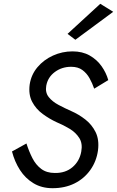

<svg xmlns="http://www.w3.org/2000/svg" viewBox="-20 -980 615 1009"><path d="M575 -918 376 -771 335 -802 507 -960ZM119 -226Q132 -185 150 -149.5Q168 -114 196.5 -92.5Q225 -71 268 -71Q324 -70 361 -101.5Q398 -133 407 -183Q415 -226 396.5 -255Q378 -284 345.5 -303.5Q313 -323 277 -338Q240 -355 204.5 -381Q169 -407 149 -445Q129 -483 136 -536Q144 -588 177 -627Q210 -666 258.5 -688Q307 -710 361 -710Q413 -710 451 -688.5Q489 -667 513.5 -632.5Q538 -598 549 -559L475 -514Q465 -543 450.5 -569Q436 -595 413 -612Q390 -629 354 -629Q305 -629 268 -601.5Q231 -574 223 -529Q217 -494 236 -470Q255 -446 288 -428.5Q321 -411 355 -396Q394 -379 428.5 -352Q463 -325 482.5 -285.5Q502 -246 495 -190Q487 -132 454.5 -86.5Q422 -41 371.5 -16Q321 9 256 9Q199 9 156 -17Q113 -43 85 -86.5Q57 -130 43 -184Z"/></svg>

Font: Von Book
Style: Italic
Weight: 400
Version: Version 4.000; ttfautohint (v1.8.4.7-5d5b)